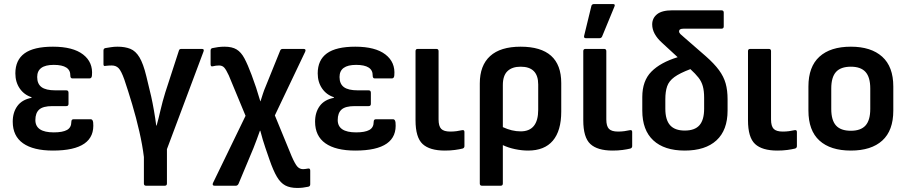

<svg xmlns="http://www.w3.org/2000/svg" viewBox="-20 -734 4488 950"><path d="M242 11Q145 11 94 -25Q43 -61 43 -132Q43 -178 66 -209.5Q89 -241 136 -250V-253Q99 -265 77.5 -296.5Q56 -328 56 -371Q56 -437 101.5 -470Q147 -503 242 -503Q341 -503 391 -464.5Q441 -426 435 -361Q434 -346 423 -346H338Q328 -346 328 -360Q329 -413 246 -413Q164 -413 164 -353Q164 -319 185.5 -303Q207 -287 254 -287H308Q319 -287 319 -275V-220Q319 -209 308 -209H239Q193 -209 174 -192Q155 -175 155 -140Q155 -79 246 -79Q290 -79 311.5 -91Q333 -103 333 -131Q333 -144 344 -144H429Q439 -144 441 -128Q454 11 242 11Z M703 185Q692 185 692 174V43Q685 -15 669.5 -83Q654 -151 634 -218Q614 -285 595 -341Q580 -383 567 -396.5Q554 -410 533 -410Q517 -410 502 -408Q492 -405 492 -416V-484Q492 -494 501 -496Q514 -498 529 -500.5Q544 -503 562 -503Q598 -503 624.5 -492.5Q651 -482 670 -450.5Q689 -419 704 -357Q717 -306 728 -257Q735 -226 742 -185.5Q749 -145 753 -113H755Q764 -145 774 -188.5Q784 -232 798 -277L865 -483Q867 -492 877 -492H979Q992 -492 987 -479L806 4V174Q806 185 795 185Z M1451 196Q1415 196 1391.5 183.5Q1368 171 1350 140.5Q1332 110 1313 55L1293 -3Q1286 -23 1280 -43.5Q1274 -64 1268 -87H1266Q1258 -64 1250.5 -44Q1243 -24 1234 -1L1160 176Q1155 185 1147 185H1042Q1035 185 1033 181Q1031 177 1034 171L1195 -161L1112 -361Q1099 -389 1089.5 -399.5Q1080 -410 1064 -410Q1056 -410 1048.5 -409Q1041 -408 1033 -406Q1022 -403 1022 -416V-484Q1022 -494 1031 -496Q1044 -499 1059.5 -501Q1075 -503 1091 -503Q1128 -503 1150.5 -489.5Q1173 -476 1189.5 -445Q1206 -414 1225 -363L1247 -301Q1252 -285 1257 -268.5Q1262 -252 1268 -233H1269Q1275 -252 1281 -270.5Q1287 -289 1294 -305L1366 -483Q1369 -492 1379 -492H1482Q1496 -492 1490 -478L1340 -163L1423 39Q1440 78 1451.5 90.5Q1463 103 1480 103Q1485 103 1491 102Q1497 101 1504 100Q1515 98 1515 110V178Q1515 188 1505 190Q1478 196 1451 196Z M1738 11Q1641 11 1590 -25Q1539 -61 1539 -132Q1539 -178 1562 -209.5Q1585 -241 1632 -250V-253Q1595 -265 1573.5 -296.5Q1552 -328 1552 -371Q1552 -437 1597.5 -470Q1643 -503 1738 -503Q1837 -503 1887 -464.5Q1937 -426 1931 -361Q1930 -346 1919 -346H1834Q1824 -346 1824 -360Q1825 -413 1742 -413Q1660 -413 1660 -353Q1660 -319 1681.5 -303Q1703 -287 1750 -287H1804Q1815 -287 1815 -275V-220Q1815 -209 1804 -209H1735Q1689 -209 1670 -192Q1651 -175 1651 -140Q1651 -79 1742 -79Q1786 -79 1807.5 -91Q1829 -103 1829 -131Q1829 -144 1840 -144H1925Q1935 -144 1937 -128Q1950 11 1738 11Z M2181 11Q2106 11 2071 -21.5Q2036 -54 2036 -139V-481Q2036 -492 2047 -492H2139Q2150 -492 2150 -481V-143Q2150 -110 2163 -96.5Q2176 -83 2208 -83Q2224 -83 2239 -85Q2254 -87 2267 -90Q2278 -92 2278 -81V-11Q2278 -2 2269 1Q2253 5 2230.5 8Q2208 11 2181 11Z M2365 185Q2354 185 2354 174V-321Q2354 -410 2405 -456.5Q2456 -503 2556 -503Q2757 -503 2757 -323V-182Q2757 -87 2715.5 -38Q2674 11 2593 11Q2562 11 2528.5 4Q2495 -3 2468 -16V174Q2468 185 2457 185ZM2468 -313V-105Q2513 -84 2556 -84Q2643 -84 2643 -191V-316Q2643 -404 2556 -404Q2514 -404 2491 -382Q2468 -360 2468 -313Z M3011 11Q2936 11 2901 -21.5Q2866 -54 2866 -139V-481Q2866 -492 2877 -492H2969Q2980 -492 2980 -481V-143Q2980 -110 2993 -96.5Q3006 -83 3038 -83Q3054 -83 3069 -85Q3084 -87 3097 -90Q3108 -92 3108 -81V-11Q3108 -2 3099 1Q3083 5 3060.5 8Q3038 11 3011 11ZM2879 -545Q2868 -545 2870 -556L2906 -704Q2908 -714 2920 -714H3013Q3026 -714 3020 -701L2959 -553Q2955 -545 2946 -545Z M3368 11Q3267 11 3212.5 -39.5Q3158 -90 3158 -187V-254Q3158 -334 3203 -379.5Q3248 -425 3333 -451L3256 -522Q3207 -566 3207 -613Q3207 -644 3231 -663.5Q3255 -683 3307 -683H3549Q3561 -683 3561 -672V-603Q3561 -592 3549 -592H3361Q3340 -592 3340 -579Q3340 -572 3346.5 -565.5Q3353 -559 3364 -550L3472 -456Q3514 -419 3537.5 -387Q3561 -355 3570.5 -321Q3580 -287 3580 -243V-187Q3580 -90 3525 -39.5Q3470 11 3368 11ZM3272 -196Q3272 -141 3295.5 -114.5Q3319 -88 3368 -88Q3418 -88 3441 -114.5Q3464 -141 3464 -196V-250Q3464 -284 3457.5 -307.5Q3451 -331 3436 -350Q3421 -369 3396 -392Q3343 -372 3316.5 -352.5Q3290 -333 3281 -307Q3272 -281 3272 -243Z M3826 11Q3751 11 3716 -21.5Q3681 -54 3681 -139V-481Q3681 -492 3692 -492H3784Q3795 -492 3795 -481V-143Q3795 -110 3808 -96.5Q3821 -83 3853 -83Q3869 -83 3884 -85Q3899 -87 3912 -90Q3923 -92 3923 -81V-11Q3923 -2 3914 1Q3898 5 3875.5 8Q3853 11 3826 11Z M4190 11Q4089 11 4034.5 -38.5Q3980 -88 3980 -187V-306Q3980 -404 4034.5 -453.5Q4089 -503 4190 -503Q4290 -503 4345 -453.5Q4400 -404 4400 -306V-187Q4400 -88 4345.5 -38.5Q4291 11 4190 11ZM4190 -87Q4239 -87 4262.5 -113Q4286 -139 4286 -195V-296Q4286 -352 4262.5 -378Q4239 -404 4190 -404Q4140 -404 4116.5 -378Q4093 -352 4093 -296V-195Q4093 -139 4116.5 -113Q4140 -87 4190 -87Z"/></svg>

Font: Sofia Sans Semi Condensed
Style: Bold
Weight: 700
Designer: Botio Nikoltchev, Ani Petrova
Foundry: lettersoup
Version: Version 4.100; ttfautohint (v1.8.4.7-5d5b)